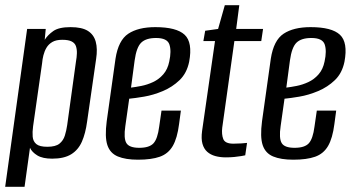

<svg xmlns="http://www.w3.org/2000/svg" viewBox="-21 -607 1364 743"><path d="M-1 116 84 -495H156L152 -453Q164 -472 185.5 -487Q207 -502 252 -502Q296 -502 319 -487.5Q342 -473 349.5 -445.5Q357 -418 351 -379L316 -136Q310 -91 296 -59Q282 -27 254.5 -10Q227 7 181 7Q144 7 123.5 -5.5Q103 -18 95 -35L74 116ZM162 -39Q194 -39 209 -51Q224 -63 230 -82.5Q236 -102 239 -123L273 -369Q276 -385 276.5 -400.5Q277 -416 273 -428Q269 -440 256.5 -446.5Q244 -453 220 -453Q196 -453 181.5 -444.5Q167 -436 159 -422.5Q151 -409 147 -393Q143 -377 142 -363L107 -118Q104 -96 105.5 -78Q107 -60 119.5 -49.5Q132 -39 162 -39Z M513 11Q465 11 435 -1.5Q405 -14 394.5 -45.5Q384 -77 392 -138L426 -380Q437 -451 475.5 -476.5Q514 -502 580 -502Q662 -502 693.5 -472.5Q725 -443 711 -368Q702 -324 674 -297Q646 -270 609 -254.5Q572 -239 536.5 -233Q501 -227 479 -225L464 -119Q457 -72 468 -53.5Q479 -35 518 -35Q557 -35 573 -52.5Q589 -70 595 -117L604 -179H679L672 -127Q665 -72 647.5 -42Q630 -12 597.5 -0.5Q565 11 513 11ZM486 -268Q503 -270 526 -274.5Q549 -279 571.5 -289.5Q594 -300 611 -319.5Q628 -339 634 -369Q643 -410 634.5 -435Q626 -460 583 -460Q544 -460 525.5 -442Q507 -424 500 -373Z M853 2Q831 2 812.5 -3Q794 -8 781 -19.5Q768 -31 762.5 -50.5Q757 -70 761 -100L811 -448H766L773 -488L823 -495L849 -587H905L893 -495H997L990 -448H886L839 -113Q836 -87 843 -69Q850 -51 882 -51Q895 -51 912 -52Q929 -53 935 -54L928 -6Q924 -5 912.5 -3Q901 -1 885.5 0.5Q870 2 853 2Z M1114 11Q1066 11 1036 -1.5Q1006 -14 995.5 -45.5Q985 -77 993 -138L1027 -380Q1038 -451 1076.5 -476.5Q1115 -502 1181 -502Q1263 -502 1294.5 -472.5Q1326 -443 1312 -368Q1303 -324 1275 -297Q1247 -270 1210 -254.5Q1173 -239 1137.5 -233Q1102 -227 1080 -225L1065 -119Q1058 -72 1069 -53.5Q1080 -35 1119 -35Q1158 -35 1174 -52.5Q1190 -70 1196 -117L1205 -179H1280L1273 -127Q1266 -72 1248.5 -42Q1231 -12 1198.5 -0.5Q1166 11 1114 11ZM1087 -268Q1104 -270 1127 -274.5Q1150 -279 1172.5 -289.5Q1195 -300 1212 -319.5Q1229 -339 1235 -369Q1244 -410 1235.5 -435Q1227 -460 1184 -460Q1145 -460 1126.5 -442Q1108 -424 1101 -373Z"/></svg>

Font: Alumni Sans Medium
Style: Italic
Weight: 500
Italic angle: -8°
Designer: Robert E. Leuschke
Foundry: Robert E. Leuschke
Version: Version 1.016